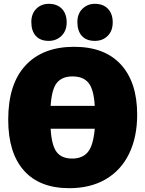

<svg xmlns="http://www.w3.org/2000/svg" viewBox="-20 -970 760 1005"><path d="M698 -370Q698 -252 655.5 -165Q613 -78 533 -31.5Q453 15 343 15Q187 15 105 -77.5Q23 -170 23 -344Q23 -530 113.5 -627.5Q204 -725 368 -725Q528 -725 613 -632Q698 -539 698 -370ZM245 -416H476Q471 -502 443.5 -536Q416 -570 359 -570Q306 -570 278.5 -537.5Q251 -505 245 -416ZM476 -296H245Q250 -210 276 -175Q302 -140 358 -140Q411 -140 439.5 -173.5Q468 -207 476 -296ZM144 -855Q144 -898 170 -924Q196 -950 235 -950Q279 -950 304 -924Q329 -898 329 -853Q329 -809 302 -782.5Q275 -756 235 -756Q191 -756 167.5 -782Q144 -808 144 -855ZM385 -855Q385 -898 411.5 -924Q438 -950 477 -950Q520 -950 545 -924Q570 -898 570 -853Q570 -808 543.5 -782Q517 -756 477 -756Q432 -756 408.5 -782Q385 -808 385 -855Z"/></svg>

Font: Bitter Pro Black
Style: Regular
Weight: 900
Designer: Sol Matas, and Bitter project Authors
Foundry: Sol Matas
Version: Version 1.010